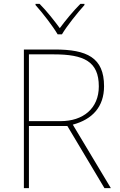

<svg xmlns="http://www.w3.org/2000/svg" viewBox="-20 -969 617 989"><path d="M277 -792H299C323 -833 378 -902 415 -943V-949H394C357 -912 316 -862 288 -824C260 -862 221 -912 184 -949H163V-943C200 -902 253 -833 277 -792ZM262 -714H103V0H129V-320H327L518 0H551L355 -327C456 -354 516 -419 516 -525C516 -673 427 -714 262 -714ZM257 -689C413 -689 489 -652 489 -524C489 -410 408 -345 292 -345H129V-689Z"/></svg>

Font: Noto Sans Telugu Thin
Style: Regular
Weight: 100
Designer: Jelle Bosma - Monotype Design Team
Foundry: Monotype Imaging Inc.
Version: Version 2.005